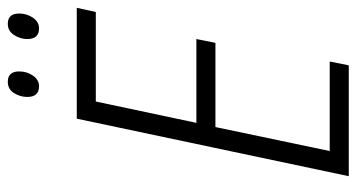

<svg xmlns="http://www.w3.org/2000/svg" viewBox="-236 -700 935 504"><g transform="rotate(-90 232.0 -447.5)"><path d="M22 0 173 -714H464L453 -664H218L162 -400H382L372 -350H151L88 -50H323L313 0ZM258 -813Q275 -813 286 -829Q297 -845 297 -865Q297 -895 270 -895Q250 -895 240 -878.5Q230 -862 230 -844Q230 -813 258 -813ZM410 -813Q427 -813 438 -829Q449 -845 449 -865Q449 -895 422 -895Q403 -895 392.5 -878.5Q382 -862 382 -844Q382 -813 410 -813Z"/></g></svg>

Font: Noto Sans Display SemiCondensed Light
Style: Italic
Weight: 300
Width: 4
Italic angle: -12°
Designer: Monotype Design Team
Foundry: Monotype Imaging Inc.
Version: Version 1.900